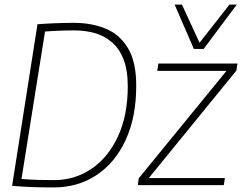

<svg xmlns="http://www.w3.org/2000/svg" viewBox="-20 -810 1059 840"><path d="M215 10Q159 10 119.5 8.5Q80 7 33 3L144 -704Q186 -707 224.5 -708.5Q263 -710 305 -710Q380 -710 441.5 -685Q503 -660 539.5 -600Q576 -540 576 -435Q576 -297 529.5 -197Q483 -97 401.5 -43.5Q320 10 215 10ZM216 -22Q308 -22 381 -72Q454 -122 496.5 -214Q539 -306 539 -433Q539 -504 520 -551.5Q501 -599 468 -626.5Q435 -654 393.5 -665.5Q352 -677 306 -677Q271 -677 235 -675.5Q199 -674 177 -672L74 -27Q110 -24 142.5 -23Q175 -22 216 -22ZM583 0 587 -30 971 -500H668L673 -532H1019L1014 -501L631 -31H964L959 0ZM1016 -790 871 -596H828L744 -790H776L853 -623L984 -790Z"/></svg>

Font: Georama ExtraLight
Style: Italic
Weight: 200
Italic angle: -9°
Designer: Jean-Baptiste Levee
Foundry: Production Type
Version: Version 1.000